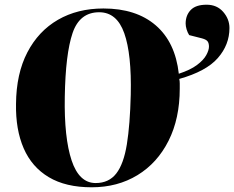

<svg xmlns="http://www.w3.org/2000/svg" viewBox="-20 -781 994 815"><path d="M369 14Q259 14 187 -29Q115 -72 80.5 -151.5Q46 -231 48 -340Q49 -468 96 -558.5Q143 -649 226 -697Q309 -745 419 -745Q558 -745 641 -673.5Q724 -602 739 -468Q788 -484 816 -505Q844 -526 855.5 -547Q867 -568 867 -583Q867 -597 861.5 -605Q856 -613 838 -618L783 -632Q776 -643 772 -656.5Q768 -670 768 -681Q768 -716 789.5 -738.5Q811 -761 857 -761Q901 -761 927.5 -730.5Q954 -700 954 -662Q954 -591 904.5 -534.5Q855 -478 741 -446Q743 -437 743 -426.5Q743 -416 743 -405Q743 -278 695.5 -183.5Q648 -89 563.5 -37.5Q479 14 369 14ZM386 -4Q442 -4 473.5 -44.5Q505 -85 518.5 -168.5Q532 -252 535 -379Q539 -551 507.5 -640Q476 -729 401 -729Q318 -729 288 -640.5Q258 -552 255 -370Q252 -196 284 -100Q316 -4 386 -4Z"/></svg>

Font: Literata 72pt ExtraBold
Style: Italic
Weight: 800
Italic angle: -2°
Designer: Latin by Veronika Burian and Jose Scaglione. Greek by Irene Vlachou. Cyrillic by Vera Evstafieva
Foundry: TypeTogether
Version: Version 3.002